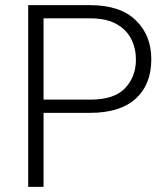

<svg xmlns="http://www.w3.org/2000/svg" viewBox="-20 -731 656 751"><path d="M332.5 -289.6H150.4V0H90.3V-710.9H332.5Q449.7 -710.9 510.7 -652.1Q571.8 -593.3 571.8 -499Q571.8 -400.4 510.7 -345Q449.7 -289.6 332.5 -289.6ZM332.5 -659.2H150.4V-341.3H332.5Q427.7 -341.3 469.7 -386.5Q511.7 -431.6 511.7 -498Q511.7 -541.5 493.4 -578.1Q475.1 -614.7 435.5 -637Q396 -659.2 332.5 -659.2Z"/></svg>

Font: Vazirmatn RD FD ExtraLight
Style: Regular
Weight: 200
Designer: Saber Rastikerdar
Foundry: Saber Rastikerdar
Version: Version 33.003